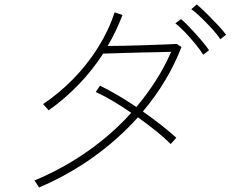

<svg xmlns="http://www.w3.org/2000/svg" viewBox="-20 -818 1040 856"><path d="M154 18Q154 17 149 9.5Q144 2 139 -5.5Q134 -13 133 -13Q260 -66 370 -143Q480 -220 565 -315Q480 -374 407 -408L426 -436Q465 -417 506.5 -392.5Q548 -368 588 -341Q636 -398 675.5 -460Q715 -522 743 -587Q721 -586 686.5 -585.5Q652 -585 613 -584Q574 -583 538 -582Q502 -581 475.5 -580Q449 -579 440 -579Q344 -431 197 -326Q197 -327 190.5 -333.5Q184 -340 178.5 -347Q173 -354 172 -354Q244 -402 307 -466.5Q370 -531 417.5 -607Q465 -683 491 -763L526 -751Q499 -679 460 -613Q492 -613 536 -614Q580 -615 625.5 -616.5Q671 -618 709.5 -619.5Q748 -621 768 -622L789 -608Q728 -452 617 -321Q705 -259 766 -204Q766 -204 760 -197Q754 -190 748 -183.5Q742 -177 741 -176Q713 -204 675 -234.5Q637 -265 595 -295Q507 -197 396 -117.5Q285 -38 154 18ZM886 -574Q873 -595 851 -622Q829 -649 805 -674Q781 -699 762 -714L787 -733Q804 -719 829 -692.5Q854 -666 877 -639Q900 -612 912 -594ZM962 -643Q949 -664 925.5 -689.5Q902 -715 877.5 -739Q853 -763 833 -777L857 -798Q875 -784 900.5 -758.5Q926 -733 950.5 -707Q975 -681 988 -663Z"/></svg>

Font: Zen Kaku Gothic New Light
Style: Regular
Weight: 300
Designer: Yoshimichi Ohira
Foundry: Positype
Version: Version 1.002